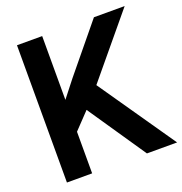

<svg xmlns="http://www.w3.org/2000/svg" viewBox="-129 -832 898 945"><g transform="rotate(-20 319.5 -359.5)"><path d="M62 -719H194V-385L263 -473L465 -719H626L362 -401L639 0H481L275 -303L194 -218V0H62Z"/></g></svg>

Font: Freesentation 7 Bold
Style: Regular
Weight: 700
Designer: glyphs from Roboto by Christian Robertson / Hangul glyphs from Noto Sans CJK(Source Han Sans) by Jang Soo-young and Kang
Foundry: PT&
Version: Version 2.001